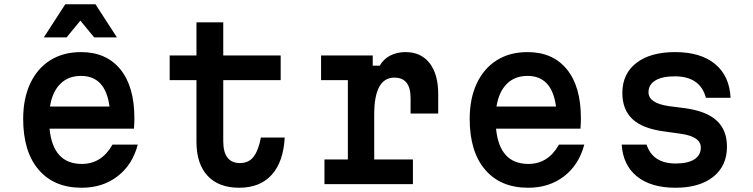

<svg xmlns="http://www.w3.org/2000/svg" viewBox="-20 -866 3540 903"><path d="M628 -186Q603 -91 533 -37Q463 17 364 17Q234 17 161.5 -68Q89 -153 89 -307Q89 -403 122.5 -474Q156 -545 217 -583Q278 -621 361 -621Q480 -621 546 -540Q612 -459 612 -311Q612 -298 611.5 -285.5Q611 -273 610 -261H213Q229 -95 365 -95Q458 -95 509 -186ZM361 -509Q301 -509 263.5 -471.5Q226 -434 215 -365H495Q476 -509 361 -509ZM186 -690 287 -846H429L530 -690H423L358 -769L293 -690Z M1030 -761V-605H1300V-489H1030V-202Q1030 -99 1109 -99Q1149 -99 1172 -128Q1195 -157 1207 -219H1319Q1313 -105 1258 -44Q1203 17 1105 17Q1008 17 956 -39.5Q904 -96 904 -199V-489H778V-605H904V-761Z M1490 -605H1733V-557H1766Q1783 -588 1815 -604.5Q1847 -621 1887 -621Q1960 -621 2000.5 -569Q2041 -517 2041 -423V-332H1911V-405Q1911 -501 1835 -501Q1740 -501 1740 -328V-116H1922V0H1506V-116H1616V-489H1490Z M2728 -186Q2703 -91 2633 -37Q2563 17 2464 17Q2334 17 2261.5 -68Q2189 -153 2189 -307Q2189 -403 2222.5 -474Q2256 -545 2317 -583Q2378 -621 2461 -621Q2580 -621 2646 -540Q2712 -459 2712 -311Q2712 -298 2711.5 -285.5Q2711 -273 2710 -261H2313Q2329 -95 2465 -95Q2558 -95 2609 -186ZM2461 -509Q2401 -509 2363.5 -471.5Q2326 -434 2315 -365H2595Q2576 -509 2461 -509Z M3021 -186Q3050 -97 3158 -97Q3215 -97 3245.5 -116.5Q3276 -136 3276 -172Q3276 -224 3181 -237L3103 -248Q3003 -261 2955 -305.5Q2907 -350 2907 -429Q2907 -519 2973 -570Q3039 -621 3155 -621Q3275 -621 3343 -565Q3411 -509 3416 -406H3300Q3273 -507 3154 -507Q3094 -507 3062 -487.5Q3030 -468 3030 -432Q3030 -381 3125 -367L3203 -357Q3303 -343 3351 -298.5Q3399 -254 3399 -176Q3399 -86 3334.5 -34.5Q3270 17 3157 17Q3042 17 2976 -36Q2910 -89 2904 -186Z"/></svg>

Font: Martian Mono Medium
Style: Regular
Weight: 500
Monospace: yes
Designer: Roman Shamin
Foundry: Evil Martians
Version: Version 1.000; ttfautohint (v1.8.4.7-5d5b)